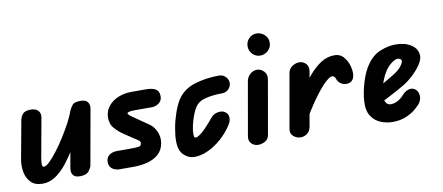

<svg xmlns="http://www.w3.org/2000/svg" viewBox="-54 -710 2090 906"><g transform="rotate(-10 991.5 -257.5)"><path d="M89 4Q53 4 33.5 -15.5Q14 -35 8 -65Q2 -95 8 -128L41 -308Q44 -325 54.5 -337.5Q65 -350 93 -350Q118 -350 129 -337Q140 -324 137 -306L103 -119Q101 -107 100 -96.5Q99 -86 101 -80Q103 -74 109 -74Q119 -74 136.5 -91Q154 -108 174.5 -135Q195 -162 215.5 -194.5Q236 -227 252.5 -258Q269 -289 277 -313L288 -195Q272 -168 251.5 -134Q231 -100 206.5 -68.5Q182 -37 152.5 -16.5Q123 4 89 4ZM268 0Q244 0 235 -13Q226 -26 230 -48L277 -313Q285 -330 294 -340Q303 -350 331 -350Q357 -350 366 -337Q375 -324 372 -306L325 -42Q324 -33 312 -16.5Q300 0 268 0Z M528 0H459Q437 0 422.5 -11Q408 -22 408 -43Q408 -65 423 -76Q438 -87 460 -87H528Q554 -87 565 -89Q576 -91 577 -101Q579 -108 576 -112.5Q573 -117 566 -121L503 -163Q482 -177 463.5 -198Q445 -219 446 -253Q448 -284 466.5 -305.5Q485 -327 513.5 -338.5Q542 -350 574 -350H645Q675 -350 691.5 -340.5Q708 -331 708 -306Q708 -285 692.5 -273.5Q677 -262 659 -262H574Q558 -262 549 -259.5Q540 -257 540 -254Q540 -251 543.5 -247Q547 -243 555 -237L636 -181Q654 -168 665.5 -142.5Q677 -117 672 -87Q666 -53 643 -34Q620 -15 589 -7.5Q558 0 528 0Z M816 4Q788 4 765.5 -17.5Q743 -39 743 -85Q743 -112 749.5 -147.5Q756 -183 768 -217.5Q780 -252 795 -276Q824 -320 878 -337Q932 -354 996 -354Q1015 -354 1027.5 -341Q1040 -328 1040 -312Q1040 -295 1027.5 -282Q1015 -269 996 -269Q953 -269 917.5 -260.5Q882 -252 866 -227Q856 -212 847.5 -189Q839 -166 834 -143Q829 -120 829 -104Q829 -100 830 -92.5Q831 -85 837 -85Q846 -85 860 -95.5Q874 -106 887.5 -120Q901 -134 912 -147Q923 -160 926 -164Q940 -181 961.5 -184.5Q983 -188 996 -178Q1010 -168 1010.5 -151Q1011 -134 1000 -117Q977 -81 945.5 -53.5Q914 -26 880.5 -11Q847 4 816 4Z M1122 0Q1103 0 1090 -13.5Q1077 -27 1081 -49L1126 -305Q1130 -325 1144.5 -337.5Q1159 -350 1177 -350Q1196 -350 1210.5 -334.5Q1225 -319 1220 -294L1175 -37Q1171 -17 1155 -8.5Q1139 0 1122 0ZM1205 -413Q1184 -413 1168.5 -428.5Q1153 -444 1153 -466Q1153 -488 1168 -503.5Q1183 -519 1205 -519Q1226 -519 1242.5 -504Q1259 -489 1259 -466Q1259 -444 1243 -428.5Q1227 -413 1205 -413Z M1583 -211Q1566 -211 1554 -220Q1542 -229 1537 -244Q1536 -249 1531.5 -253.5Q1527 -258 1520 -258Q1509 -258 1484.5 -234.5Q1460 -211 1426.5 -164Q1393 -117 1353 -46L1363 -201Q1394 -244 1422.5 -278.5Q1451 -313 1482 -333.5Q1513 -354 1549 -354Q1574 -354 1589.5 -338Q1605 -322 1613 -299.5Q1621 -277 1621 -256Q1621 -235 1611 -223Q1601 -211 1583 -211ZM1326 0Q1307 0 1291.5 -13Q1276 -26 1280 -48L1326 -309Q1330 -329 1346.5 -339.5Q1363 -350 1379 -350Q1399 -350 1412 -335.5Q1425 -321 1420 -297L1375 -41Q1371 -21 1357 -10.5Q1343 0 1326 0Z M1765 4Q1739 4 1711 -6.5Q1683 -17 1665 -43.5Q1647 -70 1650 -117Q1653 -159 1667.5 -206.5Q1682 -254 1704 -285Q1731 -324 1769 -339Q1807 -354 1843 -354Q1887 -354 1917 -334Q1947 -314 1947 -280Q1947 -262 1930.5 -238Q1914 -214 1890 -192Q1866 -170 1842 -156Q1825 -146 1802 -133.5Q1779 -121 1752 -107.5Q1725 -94 1695 -80L1707 -157Q1716 -162 1732.5 -171.5Q1749 -181 1767.5 -191.5Q1786 -202 1799 -210Q1830 -228 1844 -245.5Q1858 -263 1858 -273Q1858 -278 1852.5 -282Q1847 -286 1840 -286Q1828 -286 1810 -272.5Q1792 -259 1779 -239Q1768 -222 1759.5 -201Q1751 -180 1746 -158.5Q1741 -137 1741 -118Q1741 -106 1748.5 -93Q1756 -80 1772 -80Q1785 -80 1796 -84.5Q1807 -89 1816.5 -96Q1826 -103 1832 -110Q1848 -129 1866 -134Q1884 -139 1898 -128Q1911 -118 1913 -97.5Q1915 -77 1900 -58Q1896 -53 1879 -37.5Q1862 -22 1833 -9Q1804 4 1765 4Z"/></g></svg>

Font: Edu QLD Beginners
Style: Regular
Weight: 400
Designer: Tina and Corey Anderson
Foundry: Google for Education
Version: Version 1.001